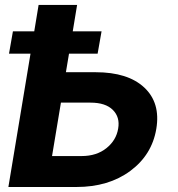

<svg xmlns="http://www.w3.org/2000/svg" viewBox="-20 -747 710 767"><path d="M16 -532.7 31.6 -621.8H116.8L134.2 -727.3H288L270.6 -621.8H385.7L370 -532.7H255.7L243.3 -458.5H361.9Q491.1 -458.5 556.5 -397.2Q621.8 -335.9 604.4 -232.2Q587 -128.2 500.4 -64.1Q413.7 0 285.5 0H13.5L101.9 -532.7ZM223.4 -337 187.9 -123.6H306.1Q365.8 -123.6 405.2 -155.2Q444.6 -186.8 452.1 -233.7Q459.9 -278.8 430.8 -307.9Q401.6 -337 341.6 -337Z"/></svg>

Font: Karasuma Gothic
Style: Bold Italic
Weight: 700
Italic angle: 9.39998°
Designer: Rasmus Andersson / Ryoko Nishizuka
Foundry: Genbu
Version: Version 1.00